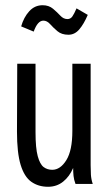

<svg xmlns="http://www.w3.org/2000/svg" viewBox="-20 -704 415 735"><path d="M164 11Q127 11 100 -8Q73 -27 59 -73Q45 -119 45 -200L46 -460H116V-198Q116 -137 124.5 -106Q133 -75 147 -64.5Q161 -54 180 -54Q211 -54 234 -91Q257 -128 257 -203V-460H327V-72Q327 -53 328 -35.5Q329 -18 335 0H269Q263 -16 261.5 -30.5Q260 -45 260 -61Q246 -28 221.5 -8.5Q197 11 164 11ZM273 -672 316 -647Q301 -612 283.5 -591.5Q266 -571 242 -571Q216 -571 200 -584.5Q184 -598 172 -611.5Q160 -625 146 -625Q124 -625 109 -583L61 -603Q71 -638 92 -661Q113 -684 143 -684Q167 -684 183 -670.5Q199 -657 211 -644Q223 -631 238 -631Q250 -631 257 -641Q264 -651 273 -672Z"/></svg>

Font: Inconsolata Condensed Medium
Style: Regular
Weight: 500
Width: 3
Monospace: yes
Designer: Raph Levien, Cyreal, Brenton Simpson
Foundry: Raph Levien, Cyreal, Google
Version: Version 3.100; ttfautohint (v1.8.4.7-5d5b)